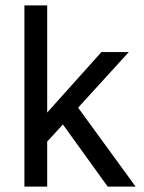

<svg xmlns="http://www.w3.org/2000/svg" viewBox="-20 -688 530 708"><path d="M70 0V-668H154V-273L354 -496H455L268 -291L480 0H377L212 -229L154 -166V0Z"/></svg>

Font: Atkinson Hyperlegible
Style: Regular
Weight: 400
Designer: Elliott Scott, Megan Eiswerth, Linus Boman, Theodore Petrosky
Foundry: Braille Institute
Version: Version 1.006; ttfautohint (v1.8.3)